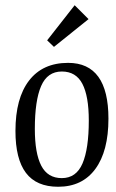

<svg xmlns="http://www.w3.org/2000/svg" viewBox="-20 -701 442 733"><path d="M394 -248Q394 -124 344 -56Q294 12 202 12Q119 12 79 -41Q39 -94 39 -201Q39 -326 91 -393.5Q143 -461 240 -461Q394 -461 394 -248ZM113 -209Q113 -116 137.5 -68.5Q162 -21 216 -21Q271 -21 295 -77Q319 -133 319 -241Q319 -334 294.5 -381Q270 -428 216 -428Q161 -428 137 -372.5Q113 -317 113 -209ZM318 -628 186 -522 160 -547 265 -681Z"/></svg>

Font: Gupter
Style: Regular
Weight: 400
Designer: Octavio Pardo
Version: Version 1.000